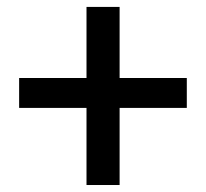

<svg xmlns="http://www.w3.org/2000/svg" viewBox="-20 -609 599 558"><path d="M231.4 -382.3V-588.9H327.6V-382.3H522.9V-295.4H327.6V-71.3H231.4V-295.4H35.6V-382.3Z"/></svg>

Font: Battambang
Style: Regular
Weight: 400
Designer: Danh Hong
Version: Version 8.002; ttfautohint (v1.8.3)